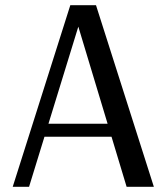

<svg xmlns="http://www.w3.org/2000/svg" viewBox="-20 -720 642 740"><path d="M29 0 251 -700H350L573 0H468L269 -660H295L92 0ZM126 -193V-243H438V-193Z"/></svg>

Font: Sutasoma
Style: Regular
Weight: 400
Designer: Izhar Fathurrohim, Akbar Rohmanto, Arusyal Khofiqoini
Foundry: Kiwari Kolektiv
Version: Version 1.102